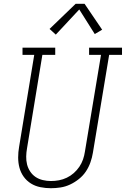

<svg xmlns="http://www.w3.org/2000/svg" viewBox="-20 -987 665 1015"><path d="M249 8Q221 8 193.5 2.5Q166 -3 143.5 -17Q121 -31 105.5 -52.5Q90 -74 83 -100Q76 -126 76 -154.5Q76 -183 81 -211L161 -697H99V-735H272V-697H204L123 -204Q119 -182 118.5 -160Q118 -138 123 -118Q128 -98 139.5 -80.5Q151 -63 168 -51.5Q185 -40 206.5 -35Q228 -30 249 -30Q271 -30 292 -34Q313 -38 333 -47.5Q353 -57 370 -72Q387 -87 399.5 -105.5Q412 -124 419 -144.5Q426 -165 429 -186L514 -697H451V-735H625V-697H557L471 -179Q467 -154 458 -128.5Q449 -103 434 -80.5Q419 -58 397 -40.5Q375 -23 350.5 -11.5Q326 0 300 4Q274 8 249 8ZM275 -804 242 -834 380 -967H427L520 -830L481 -807L399 -937Z"/></svg>

Font: Iosevka Curly Slab XLtEx
Style: Italic
Weight: 200
Width: 7
Italic angle: -9°
Monospace: yes
Designer: Belleve Invis
Foundry: Belleve Invis
Version: Version 11.1.0; ttfautohint (v1.8.3)